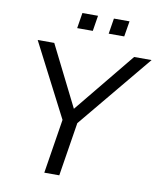

<svg xmlns="http://www.w3.org/2000/svg" viewBox="-95 -968 881 1045"><g transform="rotate(10 345.0 -446.0)"><path d="M221.7 0 274.1 -329.3 283.4 -273 60.8 -705H152.4L327.9 -354.3H306.8L593.9 -705H690.4L330.2 -270.6L357 -329.3L304.5 0ZM435.4 -805.9 449.2 -891.7H535.5L521.3 -805.9ZM261.3 -805.9 275 -891.7H361.4L347.6 -805.9Z"/></g></svg>

Font: Mulish ExtraLight
Style: Italic
Weight: 200
Italic angle: -9°
Designer: Vernon Adams
Foundry: Vernon Adams
Version: Version 3.603